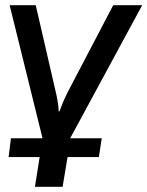

<svg xmlns="http://www.w3.org/2000/svg" viewBox="-20 -550 565 736"><path d="M13 52H132L114 166H220L239 52H359L370 -20H249L525 -530H414L237 -192C224 -165 216 -145 208 -123H205C204 -145 201 -166 195 -192L117 -530H17L143 -20H22Z"/></svg>

Font: Cheyenne Sans Medium
Style: Italic
Weight: 500
Italic angle: -8.13011°
Designer: The Public Sans project authors (U.S. Web Design System), Libre Franklin designed by Pablo Impallari and Rodrigo Fuenzal
Foundry: The Cheyenne Sans Project Authors
Version: Version 2.007